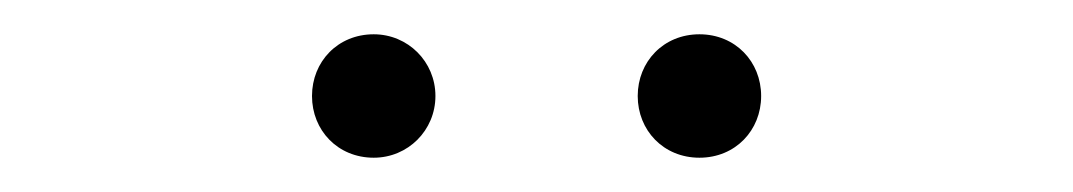

<svg xmlns="http://www.w3.org/2000/svg" viewBox="-20 -754 626 112"><path d="M198 -662C218 -662 234 -678 234 -698C234 -718 218 -734 198 -734C177 -734 162 -718 162 -698C162 -678 177 -662 198 -662ZM388 -662C409 -662 424 -678 424 -698C424 -718 409 -734 388 -734C367 -734 352 -718 352 -698C352 -678 367 -662 388 -662Z"/></svg>

Font: Noto Sans Japanese Thin
Style: Regular
Weight: 100
Designer: Ryoko NISHIZUKA (kana & ideographs); Paul D. Hunt (Latin, Greek & Cyrillic); Wenlong ZHANG (bopomofo); Sandoll Communica
Foundry: Adobe Systems Incorporated
Version: Version 1.000;PS 1;hotconv 1.0.78;makeotf.lib2.5.61930